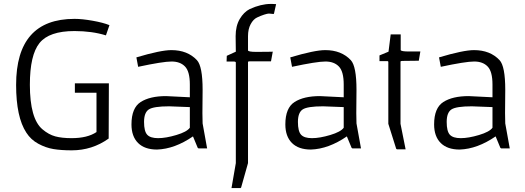

<svg xmlns="http://www.w3.org/2000/svg" viewBox="-20 -756 2669 977"><path d="M361 -332H534L533 -51Q449 9 345 9Q291 9 252 2.5Q213 -4 175 -24.5Q137 -45 114 -81Q62 -160 62 -324Q62 -660 359 -660Q398 -660 451.5 -650.5Q505 -641 537 -628L519 -576Q448 -598 359 -598Q230 -598 181 -537Q132 -476 132 -325Q132 -152 196 -98Q228 -71 261.5 -62Q295 -53 344 -53Q425 -53 471 -84V-284H361Z M1011 -299 1010 -180Q1010 -152 1011 -128L1033 -6L1034 -1H990L986 -4L962 -62Q869 2 779 5Q716 5 682.5 -28.5Q649 -62 649 -123Q649 -207 696 -237Q743 -267 825 -267Q835 -267 946 -261V-326Q946 -392 921.5 -417.5Q897 -443 853 -443Q809 -443 683 -416L674 -464Q798 -501 852 -501Q934 -501 982 -450Q1011 -419 1011 -299ZM946 -211 841 -215Q761 -215 737 -199Q713 -183 713 -135.5Q713 -88 729 -70.5Q745 -53 784.5 -53Q824 -53 877.5 -69Q931 -85 946 -106Z M1242 -500Q1242 -492 1284.5 -492Q1327 -492 1345 -492.5Q1363 -493 1368 -493L1359 -444H1250Q1242 -444 1242 -440V74L1207 198L1204 201H1158L1180 74V-438Q1180 -443 1167 -443H1133L1134 -472Q1175 -491 1180 -493V-494L1179 -572Q1179 -624 1200 -659.5Q1221 -695 1251 -710Q1308 -736 1358 -736Q1361 -736 1364 -736L1385 -735L1374 -686Q1373 -684 1364.5 -685.5Q1356 -687 1348.5 -687Q1341 -687 1324 -681.5Q1307 -676 1288 -667Q1269 -658 1255.5 -633Q1242 -608 1242 -572Z M1794 -299 1793 -180Q1793 -152 1794 -128L1816 -6L1817 -1H1773L1769 -4L1745 -62Q1652 2 1562 5Q1499 5 1465.5 -28.5Q1432 -62 1432 -123Q1432 -207 1479 -237Q1526 -267 1608 -267Q1618 -267 1729 -261V-326Q1729 -392 1704.5 -417.5Q1680 -443 1636 -443Q1592 -443 1466 -416L1457 -464Q1581 -501 1635 -501Q1717 -501 1765 -450Q1794 -419 1794 -299ZM1729 -211 1624 -215Q1544 -215 1520 -199Q1496 -183 1496 -135.5Q1496 -88 1512 -70.5Q1528 -53 1567.5 -53Q1607 -53 1660.5 -69Q1714 -85 1729 -106Z M1956 -440Q1956 -445 1951 -445H1911V-474L1957 -493L1968 -581H2019V-501Q2022 -494 2060 -494H2119L2111 -447L2027 -446Q2018 -446 2018 -442V-126L2044 4H2000L1996 1L1956 -126Z M2551 -299 2550 -180Q2550 -152 2551 -128L2573 -6L2574 -1H2530L2526 -4L2502 -62Q2409 2 2319 5Q2256 5 2222.5 -28.5Q2189 -62 2189 -123Q2189 -207 2236 -237Q2283 -267 2365 -267Q2375 -267 2486 -261V-326Q2486 -392 2461.5 -417.5Q2437 -443 2393 -443Q2349 -443 2223 -416L2214 -464Q2338 -501 2392 -501Q2474 -501 2522 -450Q2551 -419 2551 -299ZM2486 -211 2381 -215Q2301 -215 2277 -199Q2253 -183 2253 -135.5Q2253 -88 2269 -70.5Q2285 -53 2324.5 -53Q2364 -53 2417.5 -69Q2471 -85 2486 -106Z"/></svg>

Font: Gafata
Style: Regular
Weight: 400
Designer: Lautaro Hourcade
Foundry: Lautaro Hourcade
Version: Version 4.002; ttfautohint (v0.94.20-1c74) -l 7 -r 28 -G 0 -